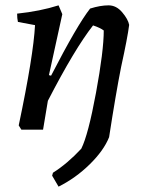

<svg xmlns="http://www.w3.org/2000/svg" viewBox="-20 -485 534 718"><path d="M199 213Q195 206 187 192.5Q179 179 175 172L178 161Q232 127 284 71Q310 19 339 -138Q368 -295 368 -371Q355 -381 328 -390Q259 -302 159 -108L141 0H60L50 -16Q105 -277 111 -391L47 -403Q44 -416 44 -434Q130 -443 199 -465L213 -432L163 -204L171 -202Q269 -392 317 -453Q355 -465 386 -465Q415 -465 437 -439Q459 -413 463 -392Q457 -344 433 -235Q413 -134 388 28Q368 78 315.5 129.5Q263 181 199 213Z"/></svg>

Font: Albura Medium
Style: Italic
Weight: 462
Italic angle: -7°
Designer: Mercedes Jáuregui
Foundry: Omnibus-Type Team
Version: Version 1.000